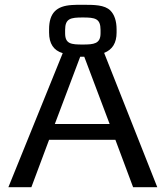

<svg xmlns="http://www.w3.org/2000/svg" viewBox="-20 -782 692 802"><path d="M637 0 415 -561C450 -575 467 -603 467 -646V-659C467 -694 458 -721 441 -738C417 -762 373 -762 326 -762C307 -762 291 -762 280 -761C216 -757 185 -728 185 -659V-646C185 -600 204 -571 242 -560L15 0H111L185 -198H462L536 0ZM326 -596C278 -596 252 -598 252 -643V-657C252 -705 275 -709 326 -709C377 -709 400 -705 400 -657V-643C400 -599 372 -596 326 -596ZM438 -264H209L315 -545H332Z"/></svg>

Font: Gamestation Text
Style: Bold
Weight: 400
Designer: Jonas Hecksher
Foundry: Jonas Hecksher, Playtypeª, e-types AS
Version: Version 1.003